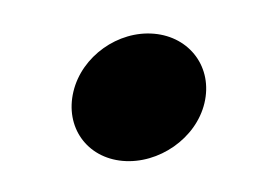

<svg xmlns="http://www.w3.org/2000/svg" viewBox="-27 -152 243 181"><g transform="rotate(5 95.0 -61.0)"><path d="M42 -61C37 -27 60 0 94 0C128 0 161 -27 166 -61C171 -95 147 -122 113 -122C79 -122 47 -95 42 -61Z"/></g></svg>

Font: Charger Pro
Style: NarObl
Weight: 400
Designer: Jasper
Foundry: Cannot Into Space Fonts
Version: Version 1.09